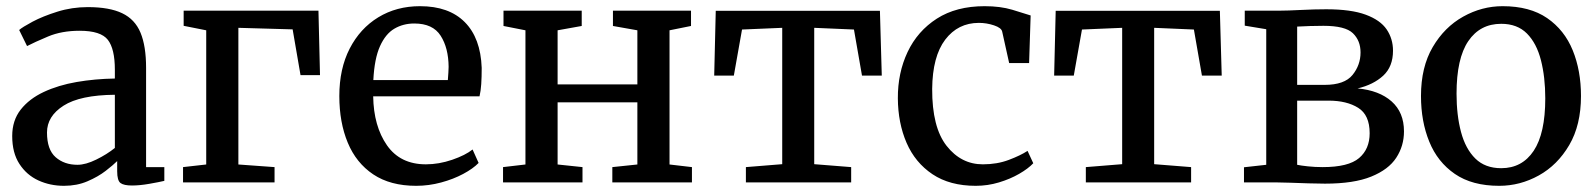

<svg xmlns="http://www.w3.org/2000/svg" viewBox="-20 -590 5160 621"><path d="M19.5 -150Q19.5 -200.5 47 -235.5Q74.5 -270.5 121.5 -292.5Q168.5 -314.5 228 -324.8Q287.5 -335 351.5 -336V-364.5Q351.5 -432 328.8 -461.2Q306 -490.5 237.5 -490.5Q179.5 -490.5 135.5 -472Q91.5 -453.5 67.5 -441L42 -493Q52 -502 85.2 -519.8Q118.5 -537.5 165.5 -552.2Q212.5 -567 264 -567Q334 -567 375.2 -547.2Q416.5 -527.5 434.5 -484.2Q452.5 -441 452.5 -370.5V-49.5H511.5V-5Q494.5 -1 463.2 4.5Q432 10 407 10Q380.5 10 369.8 2Q359 -6 359 -36V-69Q346.5 -56.5 322 -37.5Q297.5 -18.5 263.2 -3.8Q229 11 187 11Q142 11 104 -6.5Q66 -24 42.8 -59.8Q19.5 -95.5 19.5 -150ZM230.5 -57Q257 -57 291.2 -73.8Q325.5 -90.5 351.5 -111.5V-283.5Q239 -282.5 185.5 -248.2Q132 -214 132 -161.5Q132 -106 160 -81.5Q188 -57 230.5 -57Z M574 -555.5H1010L1015 -347H952L926.5 -495L751 -500V-58L868 -49.5V0H572V-49.5L647 -58V-492L574 -506.5Z M1326 11Q1242.5 11 1187.2 -26Q1132 -63 1104.8 -128.5Q1077.5 -194 1077.5 -279.5Q1077.5 -367.5 1111 -432.8Q1144.5 -498 1203.5 -534Q1262.5 -570 1338.5 -570Q1432 -570 1483.2 -518.5Q1534.5 -467 1538 -370.5Q1538 -340.5 1536.5 -318Q1535 -295.5 1531 -278.5H1187Q1188.5 -182 1231.5 -120.2Q1274.5 -58.5 1357.5 -58.5Q1399.5 -58.5 1442.5 -73.2Q1485.5 -88 1508.5 -106.5L1528 -63Q1510 -44.5 1478.2 -27.5Q1446.5 -10.5 1406.8 0.2Q1367 11 1326 11ZM1187.5 -331H1428.5Q1429.5 -341.5 1430.2 -355Q1431 -368.5 1431 -374Q1430.5 -435 1405.2 -474.5Q1380 -514 1320 -514Q1284 -514 1255.5 -497.2Q1227 -480.5 1209 -440.5Q1191 -400.5 1187.5 -331Z M1607 0V-49.5L1679.5 -58V-492L1608.5 -506V-555.5H1861.5V-506L1783.5 -492V-317H2041.5V-492L1962.5 -506V-555.5H2215V-506L2145.5 -492V-58L2218 -49.5V0H1960.5V-49.5L2041.5 -58V-259H1783.5V-58L1864 -49.5V0Z M2392.5 0V-49.5L2510 -59V-500L2380 -494.5L2353.5 -345.5H2290L2295 -555H2826L2832 -345.5H2768L2742 -494.5L2613.5 -500V-59L2733 -49.5V0Z M2884 -272Q2883.5 -354 2915.5 -421.8Q2947.5 -489.5 3010.2 -529.8Q3073 -570 3164.5 -570Q3215.5 -570 3254 -558.5Q3292.5 -547 3313.5 -540L3308.5 -386H3244L3221.5 -487.5Q3219 -500 3195 -508Q3171 -516 3146 -516Q3078.5 -516 3037.2 -461.8Q2996 -407.5 2995 -302.5Q2994.5 -178.5 3041.5 -118.5Q3088.5 -58.5 3159 -58.5Q3205 -58.5 3242.8 -72.8Q3280.5 -87 3303.5 -102L3322 -62Q3305.5 -44.5 3276.5 -27.8Q3247.5 -11 3211 0Q3174.5 11 3136 11Q3052 11 2996 -26.5Q2940 -64 2912.2 -128Q2884.5 -192 2884 -272Z M3492 0V-49.5L3609.5 -59V-500L3479.5 -494.5L3453 -345.5H3389.5L3394.5 -555H3925.5L3931.5 -345.5H3867.5L3841.5 -494.5L3713 -500V-59L3832.5 -49.5V0Z M4265.5 4Q4242 4 4211.8 3Q4181.5 2 4153.8 1Q4126 0 4110 0H4003.5V-49L4075.5 -57V-495.5L4006 -507V-555.5H4118.5Q4143.5 -555.5 4187.8 -557.8Q4232 -560 4269.5 -560Q4350 -560 4397.2 -542.5Q4444.5 -525 4465 -494.8Q4485.5 -464.5 4485.5 -426Q4485.5 -374.5 4453.8 -345.2Q4422 -316 4371 -304Q4441 -297.5 4481 -262Q4521 -226.5 4521 -165Q4521 -118 4496 -79.8Q4471 -41.5 4415 -18.8Q4359 4 4265.5 4ZM4175.5 -315.5H4264.5Q4328.5 -315.5 4354.5 -347.5Q4380.5 -379.5 4380.5 -420.5Q4380.5 -458.5 4355.8 -482.5Q4331 -506.5 4260.5 -506.5Q4239 -506.5 4217 -505.8Q4195 -505 4175.5 -504ZM4258 -49.5Q4341.5 -49.5 4375.8 -78.8Q4410 -108 4410 -159Q4410 -218 4373 -241.2Q4336 -264.5 4277 -264.5H4175.5V-57Q4187 -54.5 4210 -52Q4233 -49.5 4258 -49.5Z M4576 -279.5Q4576 -373 4614 -437.8Q4652 -502.5 4712.5 -536.2Q4773 -570 4840 -570Q4928 -570 4984 -531.5Q5040 -493 5066.8 -427.2Q5093.5 -361.5 5093.5 -279.5Q5093.5 -185.5 5055.5 -120.8Q5017.5 -56 4957 -22.5Q4896.5 11 4829 11Q4741.5 11 4685.5 -27.5Q4629.5 -66 4602.8 -131.8Q4576 -197.5 4576 -279.5ZM4835.5 -46Q4903 -46 4940.5 -102.2Q4978 -158.5 4978 -272Q4978 -340.5 4964 -395.2Q4950 -450 4918.8 -481.5Q4887.5 -513 4835.5 -513Q4767 -513 4729 -457Q4691 -401 4691 -287Q4691 -217.5 4705.5 -163Q4720 -108.5 4751.8 -77.2Q4783.5 -46 4835.5 -46Z"/></svg>

Font: Merriweather
Style: Regular
Weight: 400
Designer: Eben Sorkin
Foundry: Eben Sorkin
Version: Version 2.100; ttfautohint (v1.7.19-72a1) -l 8 -r 50 -G 200 